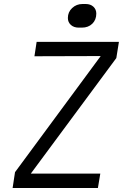

<svg xmlns="http://www.w3.org/2000/svg" viewBox="-20 -939 640 959"><path d="M469 0H43L55 -79L483 -659L152 -658L163 -730H574L561 -649L134 -72H481ZM373 -801Q349 -801 334 -814.5Q319 -828 319 -849Q319 -879 340.5 -899Q362 -919 392 -919H408Q432 -919 446.5 -905.5Q461 -892 461 -871Q461 -840 441 -820.5Q421 -801 389 -801Z"/></svg>

Font: JetBrains Mono Semi Light
Style: Italic
Weight: 350
Italic angle: -9°
Monospace: yes
Designer: Philipp Nurullin, Konstantin Bulenkov
Foundry: JetBrains
Version: 2.002